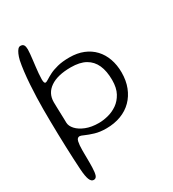

<svg xmlns="http://www.w3.org/2000/svg" viewBox="-202 -734 958 1066"><g transform="rotate(-30 277.0 -201.0)"><path d="M80.5 223.5Q65 223.5 56.5 202.2Q48 181 45 134.5Q43 103.5 41.2 66Q39.5 28.5 38 -12.5Q36.5 -53.5 35.5 -95.8Q34.5 -138 34 -178.8Q33.5 -219.5 33.5 -257Q33.5 -291 34.8 -331Q36 -371 38.8 -412.2Q41.5 -453.5 46 -491Q50.5 -528.5 56.5 -557.5Q61.5 -578 68.2 -593.2Q75 -608.5 82.5 -616.8Q90 -625 98.5 -625Q114 -625 119.8 -615.2Q125.5 -605.5 125.5 -587.5Q125.5 -575.5 123.8 -558.5Q122 -541.5 119.8 -521.8Q117.5 -502 115 -481.5Q112.5 -461 110.8 -441Q109 -421 109 -404.5Q109 -378.5 118.5 -378.5Q125.5 -378.5 138 -386.8Q150.5 -395 171.8 -406Q193 -417 225 -425.2Q257 -433.5 302.5 -433.5Q352 -433.5 391 -417.8Q430 -402 457 -373.2Q484 -344.5 498.2 -304.5Q512.5 -264.5 512.5 -216.5Q512.5 -164.5 496.2 -122.8Q480 -81 450.2 -51Q420.5 -21 378.2 -5Q336 11 284 11Q243 11 211.8 1.5Q180.5 -8 160.2 -17.2Q140 -26.5 133 -26.5Q117 -26.5 112.2 -5.8Q107.5 15 107.5 48Q107.5 54 107.5 67.8Q107.5 81.5 107.8 98.5Q108 115.5 108 132Q108 148.5 107.5 160Q106.5 192 101 207.8Q95.5 223.5 80.5 223.5ZM263.5 -36Q291.5 -36 323.2 -44Q355 -52 382.8 -71.2Q410.5 -90.5 428.2 -123.2Q446 -156 446 -206Q446 -263.5 428.5 -302.5Q411 -341.5 375 -361.8Q339 -382 281.5 -382Q196.5 -382 150 -350.2Q103.5 -318.5 103.5 -261.5Q103.5 -254 104 -235.2Q104.5 -216.5 105.2 -194.8Q106 -173 106.5 -154.2Q107 -135.5 107 -128Q107.5 -106.5 126.8 -85.2Q146 -64 181 -50Q216 -36 263.5 -36Z"/></g></svg>

Font: Gluten ExtraLight
Style: Regular
Weight: 250
Designer: Tyler Finck
Foundry: Etcetera Type Company
Version: Version 1.300